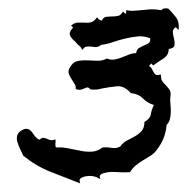

<svg xmlns="http://www.w3.org/2000/svg" viewBox="-20 -746 444 455"><path d="M396.5 -681.6Q388.7 -676.8 389.6 -668.9Q390.6 -661.1 392.6 -653.3Q394.5 -645.5 393.6 -638.7Q392.6 -631.8 379.9 -629.9Q379.9 -615.2 366.7 -606.9Q353.5 -598.6 342.8 -590.8L338.9 -595.7L333 -589.8Q337.9 -586.9 339.8 -583Q341.8 -579.1 343.8 -575.2Q346.7 -570.3 349.6 -568.8Q352.5 -567.4 361.3 -569.3Q361.3 -558.6 364.3 -554.2Q367.2 -549.8 373 -543.9Q377.9 -539.1 381.8 -533.2Q385.7 -527.3 383.8 -517.6Q382.8 -509.8 383.8 -500.5Q384.8 -491.2 384.8 -481.9Q384.8 -472.7 382.8 -464.4Q380.9 -456.1 375 -450.2Q373 -431.6 367.2 -417.5Q361.3 -403.3 350.6 -389.6Q344.7 -381.8 335.9 -376.5Q327.1 -371.1 318.4 -365.7Q309.6 -360.4 301.8 -354Q293.9 -347.7 288.1 -337.9Q271.5 -336.9 253.9 -338.4Q236.3 -339.8 220.7 -334L218.8 -332Q215.8 -330.1 216.3 -327.6Q216.8 -325.2 217.8 -321.3Q206.1 -329.1 193.4 -329.1Q180.7 -329.1 171.9 -324.2Q169.9 -322.3 168.9 -320.3Q168 -318.4 169.9 -311.5Q133.8 -325.2 99.6 -338.9Q65.4 -352.5 35.2 -377Q32.2 -383.8 27.8 -392.6Q23.4 -401.4 21 -410.2Q18.6 -418.9 21.5 -426.8Q24.4 -434.6 36.1 -439.5Q43.9 -442.4 49.8 -438.5Q55.7 -434.6 58.6 -428.7L62.5 -423.8Q68.4 -416 74.2 -415Q79.1 -419.9 83 -419.4Q86.9 -418.9 91.8 -417L95.7 -415Q104.5 -412.1 111.3 -416Q112.3 -410.2 111.3 -407.2Q111.3 -404.3 111.3 -400.9Q111.3 -397.5 114.3 -396.5Q127 -397.5 141.6 -394.5Q156.2 -391.6 170.9 -388.7Q185.5 -385.7 198.7 -386.7Q211.9 -387.7 222.7 -396.5Q233.4 -397.5 245.1 -395.5Q256.8 -393.6 265.6 -399.4Q271.5 -408.2 281.2 -413.1Q291 -418 300.3 -423.3Q309.6 -428.7 315.9 -436Q322.3 -443.4 322.3 -457Q335.9 -464.8 337.4 -475.1Q338.9 -485.4 344.7 -497.1Q329.1 -502 318.8 -512.7Q308.6 -523.4 290 -525.4Q274.4 -543 257.3 -541.5Q240.2 -540 220.7 -536.1Q213.9 -534.2 208 -533.7Q202.1 -533.2 194.3 -534.2Q189.5 -540 185.5 -538.6Q181.6 -537.1 176.8 -535.2Q168 -531.2 159.2 -535.2Q160.2 -541 158.2 -544.4Q156.2 -547.9 153.3 -552.7L149.4 -558.6Q145.5 -564.5 143.1 -571.3Q140.6 -578.1 145.5 -585.9Q152.3 -598.6 163.1 -601.1Q173.8 -603.5 186 -603Q198.2 -602.5 210.4 -602.1Q222.7 -601.6 233.4 -607.4Q242.2 -603.5 251 -605Q259.8 -606.4 268.6 -609.9Q277.3 -613.3 285.6 -616.7Q293.9 -620.1 302.7 -620.1Q303.7 -628.9 309.6 -632.3Q315.4 -635.7 321.3 -638.2Q327.1 -640.6 332 -643.6Q336.9 -646.5 335.9 -655.3Q321.3 -661.1 306.6 -659.7Q292 -658.2 277.3 -654.8Q262.7 -651.4 248.5 -646.5Q234.4 -641.6 219.7 -639.6Q211.9 -632.8 202.1 -634.8Q192.4 -636.7 181.6 -634.8L174.8 -627.9Q172.9 -632.8 169.9 -635.7Q167 -638.7 164.1 -640.6L158.2 -647.5Q149.4 -654.3 146 -662.1Q142.6 -669.9 153.3 -680.7L148.4 -685.5Q157.2 -692.4 164.6 -692.4Q171.9 -692.4 181.6 -692.4Q190.4 -691.4 197.3 -693.8Q204.1 -696.3 210 -705.1Q214.8 -697.3 221.7 -697.3Q224.6 -705.1 231.9 -706.1Q239.3 -707 246.1 -707Q253.9 -707 260.3 -708.5Q266.6 -710 271.5 -718.8L277.3 -712.9Q280.3 -715.8 278.3 -721.7Q290 -719.7 300.3 -720.7Q310.5 -721.7 323.2 -722.7Q343.8 -725.6 362.3 -721.7Q365.2 -725.6 369.6 -726.1Q374 -726.6 378.9 -725.6Q388.7 -715.8 397 -705.1Q405.3 -694.3 403.3 -674.8Z"/></svg>

Font: Homemade Apple
Style: Regular
Weight: 400
Designer: Font Diner, Inc
Foundry: Font Diner, Inc
Version: Version 1.000